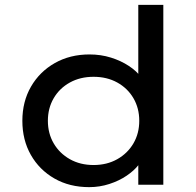

<svg xmlns="http://www.w3.org/2000/svg" viewBox="-20 -760 806 790"><path d="M347 10Q266 10 204 -25.5Q142 -61 107 -122.5Q72 -184 72 -263Q72 -342 107.5 -403.5Q143 -465 205.5 -500.5Q268 -536 348 -536Q395 -536 436.5 -523Q478 -510 510.5 -488.5Q543 -467 561 -441.5Q579 -416 579 -391L549 -389V-740H652V0H549V-133L569 -130Q569 -106 550.5 -82Q532 -58 501 -37Q470 -16 430 -3Q390 10 347 10ZM365 -81Q420 -81 462.5 -105Q505 -129 529 -170Q553 -211 553 -263Q553 -315 529 -356Q505 -397 462.5 -420.5Q420 -444 365 -444Q310 -444 267.5 -420.5Q225 -397 201 -356Q177 -315 177 -263Q177 -211 201 -170Q225 -129 267.5 -105Q310 -81 365 -81Z"/></svg>

Font: Lexend Exa
Style: Regular
Weight: 400
Designer: Bonnie Shaver-Troup, Thomas Jockin
Foundry: Lexend
Version: Version 1.007